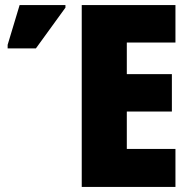

<svg xmlns="http://www.w3.org/2000/svg" viewBox="-20 -734 751 754"><path d="M669 0V-149H478V-296H655V-443H478V-567H669V-714H301V0ZM10 -544H121L237 -704V-714H57L10 -558Z"/></svg>

Font: Noto Sans Condensed Black
Style: Regular
Weight: 900
Width: 3
Designer: Monotype Design Team
Foundry: Monotype Imaging Inc.
Version: Version 2.013